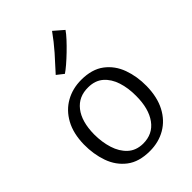

<svg xmlns="http://www.w3.org/2000/svg" viewBox="-256 -992 1109 1109"><g transform="rotate(-45 298.5 -437.5)"><path d="M294 8Q205.5 8 151.8 -33.2Q98 -74.5 74 -142.2Q50 -210 51 -289Q52.5 -377.5 86.2 -439Q120 -500.5 176.8 -532.2Q233.5 -564 304 -564Q391 -564 444.8 -523.5Q498.5 -483 522.8 -416.2Q547 -349.5 546 -271Q544.5 -182 511.8 -119.8Q479 -57.5 422.5 -24.8Q366 8 294 8ZM296 -50Q375.5 -49.5 419.2 -109.8Q463 -170 463 -274Q463.5 -338 446.5 -390.2Q429.5 -442.5 394 -473.5Q358.5 -504.5 303 -505Q224.5 -506.5 179.8 -449.5Q135 -392.5 134 -288Q134 -224.5 151 -170.8Q168 -117 203.8 -84Q239.5 -51 296 -50ZM262 -655 220 -688Q264.5 -736 306 -783.2Q347.5 -830.5 385 -883L444 -832Q431.5 -813.5 407.8 -787.8Q384 -762 356.5 -735.5Q329 -709 303.5 -687.2Q278 -665.5 262 -655Z"/></g></svg>

Font: Merriweather Sans Light
Style: Regular
Weight: 300
Designer: Eben Sorkin
Foundry: Eben Sorkin
Version: Version 2.001; ttfautohint (v1.8.3)